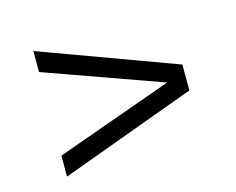

<svg xmlns="http://www.w3.org/2000/svg" viewBox="-65 -639 706 574"><g transform="rotate(-15 288.0 -352.5)"><path d="M78.1 -158.7V-223.6L439.9 -353L78.1 -482.4V-547.4L498 -393.1V-313Z"/></g></svg>

Font: Kay Pho Du
Style: Regular
Weight: 400
Designer: Victor Gaultney, Khu Oo Reh
Foundry: SIL International
Version: Version 3.000